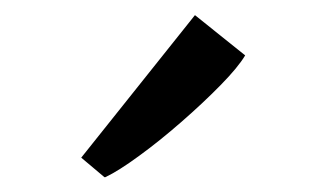

<svg xmlns="http://www.w3.org/2000/svg" viewBox="-20 -888 442 260"><path d="M121.5 -648 90 -674.5 244 -867.5 312 -813Q302.5 -797 278.8 -772.8Q255 -748.5 225.5 -722.8Q196 -697 168.2 -676.8Q140.5 -656.5 122.5 -648Z"/></svg>

Font: Merriweather 20pt Light
Style: Regular
Weight: 300
Version: Version 2.100